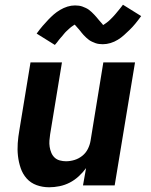

<svg xmlns="http://www.w3.org/2000/svg" viewBox="-20 -784 640 812"><path d="M188 8Q160 8 135 -1Q110 -10 93 -29Q76 -48 67.5 -73Q59 -98 56 -124.5Q53 -151 55 -178.5Q57 -206 62 -234L109 -520H242L192 -216Q190 -203 189 -189.5Q188 -176 190 -163Q192 -150 197 -138Q202 -126 211 -117.5Q220 -109 233 -105.5Q246 -102 259 -102Q277 -102 295 -107.5Q313 -113 328 -125Q343 -137 351.5 -154Q360 -171 363 -189L417 -520H551L465 0H331L344 -73Q330 -54 312.5 -38Q295 -22 274.5 -11.5Q254 -1 231.5 3.5Q209 8 188 8ZM212 -594 135 -642Q148 -660 160.5 -674.5Q173 -689 184.5 -701Q196 -713 207.5 -723Q219 -733 234 -742Q249 -751 265 -756Q281 -761 297 -761Q305 -761 313 -760Q321 -759 328 -756.5Q335 -754 342.5 -750.5Q350 -747 355.5 -743Q361 -739 367.5 -733Q374 -727 379 -721.5Q384 -716 388 -711.5Q392 -707 398 -699.5Q404 -692 408.5 -687.5Q413 -683 416 -678Q419 -680 423 -682.5Q427 -685 431.5 -688.5Q436 -692 439 -694.5Q442 -697 444.5 -699.5Q447 -702 450 -705Q453 -708 456 -711Q459 -714 462.5 -718Q466 -722 469.5 -726Q473 -730 476.5 -734.5Q480 -739 484 -743.5Q488 -748 492 -753.5Q496 -759 500 -764L577 -716Q564 -698 552 -683.5Q540 -669 528 -657.5Q516 -646 504.5 -635.5Q493 -625 478.5 -616Q464 -607 447.5 -602Q431 -597 415 -597Q407 -597 399 -598Q391 -599 384 -601.5Q377 -604 369.5 -607.5Q362 -611 356.5 -615Q351 -619 344.5 -625Q338 -631 333 -636.5Q328 -642 324.5 -646.5Q321 -651 315 -658.5Q309 -666 303.5 -671.5Q298 -677 296 -680Q293 -678 289 -675.5Q285 -673 280.5 -669.5Q276 -666 273.5 -663.5Q271 -661 268 -658.5Q265 -656 262 -653Q259 -650 256 -647Q253 -644 250 -640Q247 -636 243.5 -632Q240 -628 236 -623.5Q232 -619 228.5 -614.5Q225 -610 221 -604.5Q217 -599 212 -594Z"/></svg>

Font: Iosevka SS04 XBd Ex
Style: Italic
Weight: 800
Width: 7
Italic angle: -9°
Monospace: yes
Designer: Belleve Invis
Foundry: Belleve Invis
Version: Version 19.0.0; ttfautohint (v1.8.4)